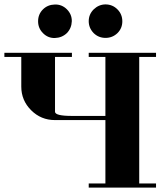

<svg xmlns="http://www.w3.org/2000/svg" viewBox="-20 -856 732 876"><path d="M0 -596.2V-615.2H308.1V-596.2H231V-346.2Q231 -327.1 308.1 -327.1H460.9V-596.2H384.8V-615.2H691.9V-596.2H615.2V-19H691.9V0H384.8V-19H460.9V-308.1H231Q167 -308.1 122.1 -353Q77.1 -397.9 77.1 -460.9V-596.2ZM153.8 -758.8Q153.8 -791 175.8 -813Q197.3 -834.5 230 -835.4Q262.2 -836.4 285.2 -813.5Q308.1 -790.5 307.6 -759.3Q306.6 -727.5 285.2 -705.1Q262.7 -683.6 230.5 -682.6Q199.2 -681.6 176.3 -704.6Q153.8 -727.1 153.8 -758.8ZM384.8 -759.3Q384.8 -790.5 407.2 -813Q430.2 -835.4 460.9 -835.9Q493.2 -835.9 515.6 -813.5Q538.1 -791 538.1 -758.8Q538.1 -727.1 516.1 -705.1Q493.2 -683.1 461.4 -683.1Q429.7 -683.1 407.2 -705.1Q384.8 -728.5 384.8 -759.3Z"/></svg>

Font: Hjet
Style: Regular
Weight: 400
Designer: T. Christopher White
Version: Version 1.2